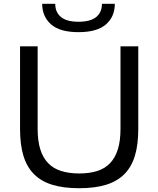

<svg xmlns="http://www.w3.org/2000/svg" viewBox="-20 -985 837 1015"><path d="M395 -815Q296 -815 249.5 -856.5Q203 -898 203 -965H272Q272 -920 302.5 -895Q333 -870 395 -870Q458 -870 488.5 -895Q519 -920 519 -965H587Q587 -897 540 -856Q493 -815 395 -815ZM399 10Q316 10 257 -8Q198 -26 160 -64Q122 -102 104 -161Q86 -220 86 -303V-740H179V-304Q179 -240 193 -195.5Q207 -151 234.5 -122.5Q262 -94 303.5 -81Q345 -68 399 -68Q453 -68 494 -81Q535 -94 562 -122.5Q589 -151 603 -195.5Q617 -240 617 -304V-740H711V-303Q711 -220 693 -161Q675 -102 637 -64Q599 -26 540 -8Q481 10 399 10Z"/></svg>

Font: Encode Sans Wide
Style: Regular
Weight: 400
Designer: Pablo Impallari, Andres Torresi
Foundry: Pablo Impallari, Andres Torresi
Version: Version 1.000; ttfautohint (v1.00) -l 8 -r 50 -G 200 -x 14 -